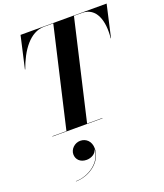

<svg xmlns="http://www.w3.org/2000/svg" viewBox="-191 -874 1154 1353"><g transform="rotate(-20 386.0 -198.0)"><path d="M93.5 -2.5V0H468.5V-2.5H354L526.5 -747.5H587.5C694.5 -747.5 729.5 -637 715.5 -510H718L772.5 -750H127L72.5 -510H75C119 -636 195.5 -747.5 302.5 -747.5H371.5L199 -2.5ZM188.5 168.5C188.5 207 216.5 237 264.5 237C298 237 335.5 218.5 342 183C340.5 282 235.5 352 141 352V354C239 354 345 282.5 345 180.5C345 126.5 309.5 95 266.5 95C224 95 188.5 130 188.5 168.5Z"/></g></svg>

Font: Bodoni* 72pt
Style: Bold Italic
Weight: 700
Italic angle: -13°
Version: Version 2.3